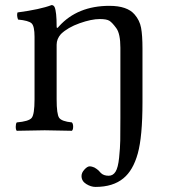

<svg xmlns="http://www.w3.org/2000/svg" viewBox="-20 -513 680 756"><path d="M203 -409Q203 -397 212 -409Q285 -490 411 -490Q481 -490 510 -456Q530 -433 535.5 -403.5Q541 -374 541 -322V-110Q541 25 522.5 91.5Q504 158 466 189Q425 223 356 223Q338 223 319.5 211.5Q301 200 301 180Q301 167 312.5 154.5Q324 142 333 142Q338 142 343 143.5Q348 145 351.5 146.5Q355 148 359.5 151.5Q364 155 366 156.5Q368 158 372 162.5Q376 167 377 168Q388 179 408 179Q425 179 435 163Q445 147 449 108Q453 69 453.5 40.5Q454 12 454 -49Q454 -67 454 -76V-325Q454 -380 438 -402Q422 -424 411 -431Q400 -438 373 -438Q340 -438 293.5 -421.5Q247 -405 220 -379Q203 -360 203 -337V-122Q203 -63 213 -49Q223 -35 263 -31Q268 -26 268 -14Q268 -2 263 2Q179 0 156 0Q128 0 46 2Q42 -2 42 -14Q42 -26 46 -31Q93 -35 104.5 -48.5Q116 -62 116 -122V-368Q116 -410 104.5 -421Q93 -432 51 -436Q45 -453 49 -464Q139 -476 183 -493Q191 -493 195 -485Q203 -467 203 -409Z"/></svg>

Font: Linux Libertine Mono O
Style: Mono
Weight: 400
Designer: Philipp H. Poll
Foundry: Philipp H. Poll
Version: Version 5.1.7